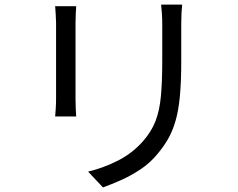

<svg xmlns="http://www.w3.org/2000/svg" viewBox="-20 -778 1040 839"><path d="M221 -751H313Q312 -737 311 -717Q310 -697 310 -679V-345Q310 -326 311 -304Q312 -282 313 -269H221Q222 -280 223.5 -302Q225 -324 225 -346V-679Q225 -692 223.5 -714.5Q222 -737 221 -751ZM684 -758H776Q774 -740 773 -718.5Q772 -697 772 -672V-510Q772 -420 766 -357Q760 -294 747 -249.5Q734 -205 714.5 -171Q695 -137 668 -105Q636 -66 594 -38Q552 -10 509 9Q466 28 430 41L365 -28Q434 -45 496 -76.5Q558 -108 605 -161Q641 -202 659 -247.5Q677 -293 683 -356.5Q689 -420 689 -514V-672Q689 -697 687.5 -718.5Q686 -740 684 -758Z"/></svg>

Font: Noto IKEA Simplified Chinese
Style: Regular
Weight: 400
Designer: Monotype Design Team
Foundry: Monotype Imaging Inc.
Version: Version 1.100